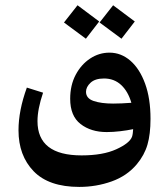

<svg xmlns="http://www.w3.org/2000/svg" viewBox="-20 -510 646 740"><path d="M448.2 -360.8 363.8 -423.3 416 -489.7 499.5 -427.2ZM311 -360.8 226.6 -423.3 278.8 -489.7 362.3 -427.2ZM285.6 210.4Q168 210.4 109.6 149.9Q51.3 89.4 51.3 -7.8Q51.3 -84 83.5 -172.4L146 -152.8Q124.5 -89.4 124.5 -43Q124.5 88.9 294.4 88.9Q376.5 88.9 428 65.4Q479.5 42 488.8 17.1Q490.7 11.7 491.7 3.7Q492.7 -4.4 493.2 -12.2Q469.7 -7.3 442.9 -4.2Q416 -1 391.1 -1Q330.6 -1 290.5 -32Q250.5 -63 250.5 -129.4Q250.5 -181.6 271.7 -221.7Q293 -261.7 327.4 -284.4Q361.8 -307.1 401.9 -307.1Q446.8 -307.1 482.7 -275.9Q518.6 -244.6 539.3 -187.5Q560.1 -130.4 560.1 -52.2Q560.1 7.3 548.3 47.6Q536.6 87.9 507.3 123Q469.7 168 410.4 189.2Q351.1 210.4 285.6 210.4ZM311.5 -156.2Q311.5 -130.9 340.8 -120.8Q370.1 -110.8 416 -110.8Q447.3 -110.8 486.3 -113.8Q473.6 -157.7 446.8 -182.6Q419.9 -207.5 380.9 -207.5Q346.7 -207.5 329.1 -191.2Q311.5 -174.8 311.5 -156.2Z"/></svg>

Font: Markazi Text
Style: Bold
Weight: 700
Designer: Borna Izadpanah (Arabic designer), Fiona Ross (Arabic design director) and Florian Runge (Latin designer)
Foundry: Borna Izadpanah and Florian Runge
Version: Version 1.001; ttfautohint (v1.8.3)